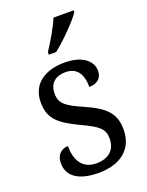

<svg xmlns="http://www.w3.org/2000/svg" viewBox="-146 -840 709 923"><g transform="rotate(-20 209.0 -378.0)"><path d="M164 -619V-606H201C252 -645 326 -721 349 -756V-766H246C228 -721 192 -662 164 -619ZM196 10C307 10 379 -45 379 -146C379 -230 336 -269 239 -312C157 -348 126 -368 126 -420C126 -467 152 -500 211 -500C266 -500 294 -462 294 -394C337 -394 360 -417 360 -453C360 -503 313 -545 221 -545C118 -545 49 -495 49 -404C49 -318 93 -284 191 -237C277 -197 301 -177 301 -128C301 -72 266 -37 201 -37C128 -37 100 -92 100 -162C74 -162 40 -146 40 -95C40 -25 100 10 196 10Z"/></g></svg>

Font: Noto Serif Armenian SemiCondensed
Style: Regular
Weight: 400
Width: 4
Designer: Monotype Design Team
Foundry: Monotype Imaging Inc.
Version: Version 2.008